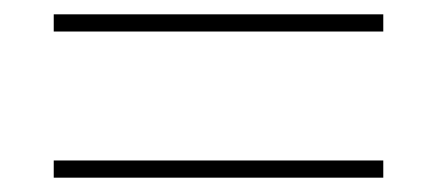

<svg xmlns="http://www.w3.org/2000/svg" viewBox="-20 -487 610 268"><path d="M55 -443V-467H515V-443ZM55 -239V-263H515V-239Z"/></svg>

Font: Noto Sans Thai Looped UI Thin
Style: Regular
Weight: 100
Designer: Cadson Demak Team
Foundry: Cadson Demak Co., Ltd.
Version: Version 1.000; ttfautohint (v1.8.4.7-5d5b)